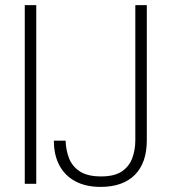

<svg xmlns="http://www.w3.org/2000/svg" viewBox="-20 -720 672 752"><path d="M77 0V-700H122V0ZM374 12Q316 12 275 -10Q234 -32 212.5 -72.5Q191 -113 191 -169H237Q238 -132 250.5 -100Q263 -68 293 -48.5Q323 -29 376 -29Q428 -29 457 -48.5Q486 -68 498 -100.5Q510 -133 510 -171V-700H555V-171Q555 -82 508 -35Q461 12 374 12Z"/></svg>

Font: DM Sans 18pt ExtraLight
Style: Regular
Weight: 250
Designer: Colophon Foundry, Jonny Pinhorn
Foundry: Colophon Foundry
Version: Version 4.004;gftools[0.9.30]